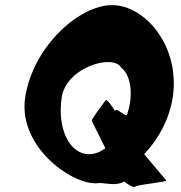

<svg xmlns="http://www.w3.org/2000/svg" viewBox="-20 -732 703 747"><path d="M78 -353C48 -156 273 -3 367 -20C393 -20 430 -7 464 -26C468 -21 498 1 507 -6C515 -14 631 -24 627 -30L541 -132C599 -194 639 -270 652 -353C682 -550 546 -712 416 -712C287 -712 108 -550 78 -353ZM220 -353C238 -472 423 -524 452 -468C486 -444 502 -369 475 -288C472 -270 434 -317 427 -301C424 -306 397 -349 391 -342C385 -334 335 -268 337 -262L390 -155C370 -141 349 -132 327 -132C249 -132 202 -234 220 -353Z"/></svg>

Font: Ampere
Style: SuCndIta
Weight: 400
Version: Version 1